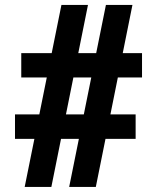

<svg xmlns="http://www.w3.org/2000/svg" viewBox="-20 -735 621 763"><path d="M78.1 7.8H184.1L329.6 -715.3H224.1ZM254.9 7.8H360.8L506.3 -715.3H400.9ZM39.6 -183.1H519V-280.3H39.6ZM64.5 -427.2H544.4V-523.9H64.5Z"/></svg>

Font: Roboto Flex
Style: wght 700 wdth 25 opsz 34 GRAD 0.00 slnt 0.00 XTRA 468 XOPQ 96 YOPQ 79 YTLC 514 YTUC 712 YTAS 750 YTDE -203.00 YTFI 738
Weight: 700
Width: 1
Designer: Berlow after Robertson
Foundry: Google
Version: Version 3.100